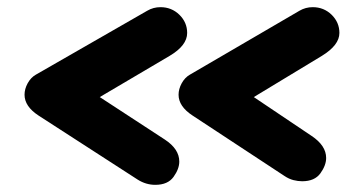

<svg xmlns="http://www.w3.org/2000/svg" viewBox="-20 -567 992 536"><path d="M823.5 -61Q812 -61 799.2 -64.2Q786.5 -67.5 774.5 -75.5L517.5 -244.5Q478.5 -270 478.5 -302.5Q478.5 -318.5 487.2 -334.5Q496 -350.5 510 -358.5L816 -537Q833 -547 853 -547Q884 -547 905.8 -525.8Q927.5 -504.5 927.5 -475Q927.5 -441 878.5 -411L688.5 -296L850 -187.5Q890.5 -160.5 890.5 -126Q890.5 -105.5 874.5 -83.2Q858.5 -61 823.5 -61ZM413.5 -51Q387.5 -51 364.5 -65.5L87.5 -244.5Q48.5 -270 48.5 -302.5Q48.5 -318.5 57.2 -334.5Q66 -350.5 80 -358.5L391 -537Q408 -547 428 -547Q459 -547 480.8 -525.8Q502.5 -504.5 502.5 -475Q502.5 -440 453.5 -411L258.5 -296L440 -177.5Q480.5 -151 480.5 -116Q480.5 -95.5 464.5 -73.2Q448.5 -51 413.5 -51Z"/></svg>

Font: Edu NSW ACT Hand Pre
Style: Regular
Weight: 400
Designer: Tina and Corey Anderson, Eben Sorkin, Mirko Velimirovic
Foundry: Sorkin Type Co.
Version: Version 2.000